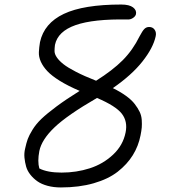

<svg xmlns="http://www.w3.org/2000/svg" viewBox="-20 -761 740 839"><path d="M246.1 58.1Q214.4 58.1 188 51Q161.6 43.9 143.8 31.5Q126 19 112.8 2.4Q99.6 -14.2 94.2 -33Q88.9 -51.8 86.9 -72Q85 -92.3 89.8 -111.8Q95.2 -136.7 101.1 -153.1Q106.9 -169.4 122.1 -194.1Q137.2 -218.8 161.1 -241.7Q185.1 -264.6 227.1 -295.9Q269 -327.1 328.1 -363.8Q276.9 -385.7 241.5 -407.7Q206.1 -429.7 187 -450Q168 -470.2 158.4 -491.5Q148.9 -512.7 149.9 -533.4Q150.9 -554.2 154.8 -577.1Q172.9 -659.7 259 -700.4Q345.2 -741.2 509.8 -741.2Q544.9 -741.2 561.3 -728.8Q577.6 -716.3 574.2 -699.2Q571.8 -689.5 561 -682.4Q550.3 -675.3 538.1 -675.8Q388.7 -678.7 310.5 -651.4Q232.4 -624 220.2 -564.9Q218.3 -550.8 218.3 -537.8Q218.3 -524.9 228.3 -510.3Q238.3 -495.6 257.1 -480.7Q275.9 -465.8 311.8 -447.3Q347.7 -428.7 399.9 -408.2Q472.2 -453.6 516.4 -498Q560.5 -542.5 589.8 -602.1Q602.1 -625.5 610.6 -634.3Q619.1 -643.1 631.8 -643.1Q647.5 -643.1 655.8 -631.1Q664.1 -619.1 660.2 -602.1Q649.4 -551.8 602.5 -492.4Q555.7 -433.1 473.1 -376Q506.8 -359.4 531 -341.8Q555.2 -324.2 568.8 -306.4Q582.5 -288.6 590.3 -272.2Q598.1 -255.9 599.4 -236.8Q600.6 -217.8 599.4 -203.6Q598.1 -189.5 594.2 -169.9Q585 -122.6 560.3 -82.8Q535.6 -43 494.4 -10.7Q453.1 21.5 389.4 39.8Q325.7 58.1 246.1 58.1ZM151.9 -101.1Q143.1 -55.2 151.9 -24.9Q187.5 -6.8 249 -6.8Q314 -6.8 372.3 -25.6Q430.7 -44.4 474.1 -85.2Q517.6 -126 528.8 -182.1Q538.6 -230 512.5 -263.9Q486.3 -297.9 403.8 -333Q273.9 -257.8 218 -204.3Q162.1 -150.9 151.9 -101.1Z"/></svg>

Font: Shantell Sans Irregular
Style: Italic
Weight: 300
Italic angle: -11.31°
Designer: Stephen Nixon, Anya Danilova, Shantell Martin
Foundry: Arrow Type
Version: Version 1.006;[9816181b4]